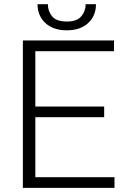

<svg xmlns="http://www.w3.org/2000/svg" viewBox="-20 -906 609 926"><path d="M532.2 -51.3V0H90.3V-710.9H529.8V-659.2H150.4V-392.1H482.4V-340.8H150.4V-51.3ZM393.1 -885.7H442.9Q442.9 -830.1 405.3 -794.9Q367.7 -759.8 302.2 -759.8Q236.8 -759.8 199 -794.9Q161.1 -830.1 161.1 -885.7H210.9Q210.9 -852.1 231.4 -827.1Q252 -802.2 302.2 -802.2Q351.1 -802.2 372.1 -827.4Q393.1 -852.5 393.1 -885.7Z"/></svg>

Font: Vazirmatn FD ExtraLight
Style: Regular
Weight: 200
Designer: Saber Rastikerdar
Foundry: Saber Rastikerdar
Version: Version 33.003